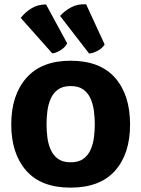

<svg xmlns="http://www.w3.org/2000/svg" viewBox="-20 -844 646 879"><path d="M31.5 -274.5Q31.5 -408.5 100.8 -487.2Q170 -566 303 -566Q438 -566 506.8 -487.8Q575.5 -409.5 575.5 -274.5Q575.5 -139.5 506.5 -62.2Q437.5 15 303 15Q168 15 99.8 -63Q31.5 -141 31.5 -274.5ZM193 -274.5Q193 -246 196.8 -215.8Q200.5 -185.5 211.8 -159.5Q223 -133.5 245 -117.2Q267 -101 303.5 -101Q340 -101 362 -117.2Q384 -133.5 395.2 -159.5Q406.5 -185.5 410.2 -215.8Q414 -246 414 -274.5Q414 -303.5 410.2 -334.2Q406.5 -365 395.2 -391.2Q384 -417.5 362 -433.8Q340 -450 303.5 -450Q267 -450 245 -433.8Q223 -417.5 211.8 -391.2Q200.5 -365 196.8 -334.2Q193 -303.5 193 -274.5ZM374.5 -824 459 -640.5Q449 -623.5 427.5 -611.8Q406 -600 388 -599L255 -771Q276.5 -795 306.8 -811Q337 -827 374.5 -824ZM191 -823.5 287.5 -645.5Q278.5 -627.5 257.8 -614.5Q237 -601.5 219.5 -599.5L75 -762Q94.5 -787.5 124 -805.8Q153.5 -824 191 -823.5Z"/></svg>

Font: Signika SC
Style: Bold
Weight: 700
Designer: Anna Giedryś
Foundry: Anna Giedryś
Version: Version 2.000; ttfautohint (v1.8.3) -l 8 -r 50 -G 200 -x 9 -